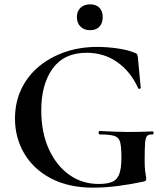

<svg xmlns="http://www.w3.org/2000/svg" viewBox="-20 -852 759 884"><path d="M409 12Q296 12 215 -30.5Q134 -73 91.5 -145.5Q49 -218 49 -306Q49 -380 77.5 -440.5Q106 -501 157.5 -544.5Q209 -588 278 -612Q347 -636 428 -636Q473 -636 521.5 -629Q570 -622 600 -609Q609 -606 611.5 -601.5Q614 -597 615 -586L628 -447Q628 -444 623 -443Q618 -442 616 -446Q582 -522 520.5 -565.5Q459 -609 379 -609Q275 -609 222.5 -536.5Q170 -464 170 -344Q170 -243 204.5 -166.5Q239 -90 298.5 -47.5Q358 -5 434 -5Q472 -5 495 -14Q518 -23 528.5 -49Q539 -75 539 -126Q539 -174 533.5 -196.5Q528 -219 507 -226Q486 -233 440 -233Q434 -233 434 -241Q434 -249 439 -249Q508 -245 564 -244.5Q620 -244 682 -247Q687 -247 687 -240Q687 -233 682 -233Q665 -234 657.5 -226.5Q650 -219 648 -194Q646 -169 646 -116Q646 -83 648 -67Q650 -51 651.5 -43.5Q653 -36 653 -28Q653 -22 650.5 -20Q648 -18 641 -16Q586 -4 525.5 4Q465 12 409 12ZM395 -713Q367 -713 350.5 -729.5Q334 -746 334 -774Q334 -800 350.5 -816Q367 -832 395 -832Q423 -832 438 -816Q453 -800 453 -774Q453 -746 438 -729.5Q423 -713 395 -713Z"/></svg>

Font: Cormorant
Style: Bold
Weight: 700
Designer: Christian Thalmann (Catharsis Fonts)
Foundry: Catharsis Fonts
Version: Version 4.000